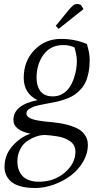

<svg xmlns="http://www.w3.org/2000/svg" viewBox="-20 -651 505 972"><path d="M2.9 193.8Q2.9 133.3 43.2 87.9Q83.5 42.5 133.8 25.9Q47.9 8.3 47.9 -43.9Q47.9 -119.6 169.9 -144Q100.1 -178.7 100.1 -256.8Q100.1 -341.8 154.3 -397.9Q208.5 -454.1 289.1 -454.1Q358.9 -454.1 419.9 -428.2Q434.1 -381.3 434.1 -348.1Q434.1 -313.5 428.5 -285.2Q422.9 -256.8 413.6 -236.3Q404.3 -215.8 389.2 -199.5Q374 -183.1 358.9 -172.4Q343.8 -161.6 322.5 -153.3Q301.3 -145 283.2 -140.1Q265.1 -135.3 241.2 -130.9Q235.8 -129.9 218.8 -126.7Q201.7 -123.5 193.4 -121.8Q185.1 -120.1 170.2 -116.7Q155.3 -113.3 147.5 -109.6Q139.6 -106 130.6 -101.1Q121.6 -96.2 117.7 -89.8Q113.8 -83.5 113.8 -76.2Q113.8 -66.9 121.8 -59.8Q129.9 -52.7 141.6 -48.6Q153.3 -44.4 170.7 -41.3Q188 -38.1 202.4 -36.4Q216.8 -34.7 234.9 -33.2Q237.3 -33.2 238.8 -33Q240.2 -32.7 242.4 -32.5Q244.6 -32.2 246.1 -32.2Q274.9 -28.8 296.6 -24.9Q318.4 -21 344 -12.2Q369.6 -3.4 386 8.1Q402.3 19.5 413.6 38.6Q424.8 57.6 424.8 82Q424.8 126.5 400.9 167.5Q377 208.5 338.9 237.3Q300.8 266.1 252.9 283.4Q205.1 300.8 158.2 300.8Q113.8 300.8 82 291.5Q50.3 282.2 33.7 266.1Q17.1 250 10 232.2Q2.9 214.4 2.9 193.8ZM67.9 167Q67.9 187 73.5 204.6Q79.1 222.2 91.3 237.1Q103.5 252 125.5 260.5Q147.5 269 176.8 269Q254.4 269 308.1 222.7Q361.8 176.3 361.8 117.2Q361.8 99.6 354.5 85.7Q347.2 71.8 333.3 63Q319.3 54.2 304.9 48.3Q290.5 42.5 270.5 39.3Q250.5 36.1 237.1 34.7Q223.6 33.2 206.1 32.2Q194.3 32.2 178.5 35.6Q162.6 39.1 142.6 48.6Q122.6 58.1 106.4 72.3Q90.3 86.4 79.1 111.3Q67.9 136.2 67.9 167ZM165 -256.8Q165 -215.8 184.6 -189.5Q204.1 -163.1 248 -163.1Q275.4 -163.1 297.1 -176.3Q318.8 -189.5 332 -209.2Q345.2 -229 353.8 -253.9Q362.3 -278.8 365.7 -300.8Q369.1 -322.8 369.1 -341.8Q369.1 -370.6 356.9 -411.1Q330.6 -422.9 300.8 -422.9Q235.8 -422.9 200.4 -374.3Q165 -325.7 165 -256.8ZM262.2 -520 325.2 -597.2Q341.3 -616.7 350.6 -623.8Q359.9 -630.9 372.1 -630.9Q376.5 -630.9 381.1 -629.2Q385.7 -627.4 388.7 -626L391.1 -624L402.8 -605L276.9 -504.9Z"/></svg>

Font: Dehuti Alt
Style: Italic
Weight: 400
Version: Version 1.2